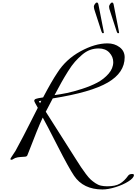

<svg xmlns="http://www.w3.org/2000/svg" viewBox="-20 -1228 1076 1514"><path d="M919 -971Q919 -966 911 -966Q905 -966 900 -980L850 -1134Q840 -1161 840 -1176Q840 -1184 848 -1196Q856 -1208 864 -1208Q873 -1208 876 -1193L915 -994Q919 -974 919 -971ZM799 -971Q799 -966 791 -966Q785 -966 780 -980L730 -1134Q720 -1161 720 -1176Q720 -1184 728 -1196Q736 -1208 744 -1208Q753 -1208 756 -1193L795 -994Q799 -974 799 -971ZM72 32Q62 32 62 26Q62 23 70 10.5Q78 -2 88.5 -17.5Q99 -33 102 -38Q169 -161 211 -246Q253 -331 278 -378Q250 -426 250 -433Q250 -436 251 -438.5Q252 -441 254 -443Q256 -445 258.5 -446.5Q261 -448 265 -449Q269 -450 272.5 -451Q276 -452 282 -453.5Q288 -455 293 -455.5Q298 -456 306 -457.5Q314 -459 320 -460Q388 -589 432 -654Q499 -760 614 -823Q729 -886 828 -886Q883 -886 923 -856Q963 -826 963 -776Q963 -655 830.5 -577.5Q698 -500 396 -452L341 -347L574 20Q604 67 619 90Q634 113 657 143.5Q680 174 695.5 188Q711 202 732.5 216.5Q754 231 776.5 236Q799 241 826 241Q890 241 925.5 220Q961 199 990 158Q999 144 1022 144Q1036 144 1036 152Q1036 175 992.5 202.5Q949 230 890.5 248Q832 266 788 266Q637 266 564 158Q521 94 433 -79Q345 -252 317 -301Q294 -252 269.5 -191Q245 -130 224 -75Q203 -20 196 -4Q192 6 179 7.5Q166 9 142.5 10Q119 11 100 18Q90 22 83 27Q76 32 72 32ZM410 -478Q456 -484 507 -494.5Q558 -505 626.5 -527Q695 -549 747 -576.5Q799 -604 836 -646.5Q873 -689 873 -738Q873 -780 842.5 -813Q812 -846 758 -846Q722 -846 689.5 -834Q657 -822 626.5 -795.5Q596 -769 571 -741Q546 -713 516 -665Q486 -617 464.5 -578.5Q443 -540 410 -478ZM296 -414 306 -434 286 -430Q290 -424 296 -414Z"/></svg>

Font: Miama Nueva
Style: Medium
Weight: 400
Italic angle: -28°
Version: Version 1.0